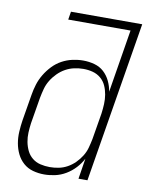

<svg xmlns="http://www.w3.org/2000/svg" viewBox="-84 -796 668 865"><g transform="rotate(10 250.0 -363.5)"><path d="M178 8Q151 8 126 1Q101 -6 82.5 -22.5Q64 -39 53 -61.5Q42 -84 37.5 -109.5Q33 -135 34.5 -162Q36 -189 40 -215L60 -335Q64 -360 71.5 -384Q79 -408 92.5 -430.5Q106 -453 124.5 -472.5Q143 -492 166 -504.5Q189 -517 214 -522.5Q239 -528 263 -528Q290 -528 315 -521Q340 -514 358 -497.5Q376 -481 387 -458Q398 -435 402 -410L449 -698H164L170 -735H496L375 0H334L349 -94Q337 -71 318.5 -51Q300 -31 276.5 -17Q253 -3 227.5 2.5Q202 8 178 8ZM197 -29Q217 -29 237.5 -33Q258 -37 277 -47.5Q296 -58 311.5 -73.5Q327 -89 338.5 -107.5Q350 -126 355.5 -146.5Q361 -167 365 -187L385 -307Q388 -329 389 -351Q390 -373 386.5 -394Q383 -415 374.5 -434Q366 -453 350 -466.5Q334 -480 313.5 -485.5Q293 -491 270 -491Q250 -491 229 -486.5Q208 -482 189 -471.5Q170 -461 154 -445Q138 -429 126.5 -410Q115 -391 109.5 -370.5Q104 -350 100 -329L80 -209Q77 -187 76 -165.5Q75 -144 79 -123Q83 -102 92 -83.5Q101 -65 117 -52Q133 -39 154 -34Q175 -29 197 -29Z"/></g></svg>

Font: Iosevka SS18 Extralight
Style: Italic
Weight: 200
Italic angle: -9°
Monospace: yes
Designer: Belleve Invis
Foundry: Belleve Invis
Version: Version 25.1.1; ttfautohint (v1.8.4)